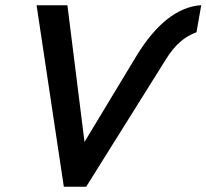

<svg xmlns="http://www.w3.org/2000/svg" viewBox="-20 -710 785 730"><path d="M222.7 0 119.1 -689.9H236.3L301.3 -170.4L497.1 -494.6Q610.4 -681.2 745.1 -690.4L727.1 -587.4Q660.2 -564 612.3 -486.8L307.6 0Z"/></svg>

Font: HK Grotesk SemiBold Italic
Style: Regular
Weight: 600
Italic angle: -13°
Designer: Alfredo Marco Pradil and Stefan Peev
Foundry: Hanken Design Co.
Version: Version 1.000;PS 001.000;hotconv 1.0.88;makeotf.lib2.5.64775